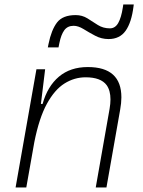

<svg xmlns="http://www.w3.org/2000/svg" viewBox="-20 -821 626 841"><path d="M48.3 0 139.6 -517.6H177.7L159.2 -365.7H166.5Q188 -442.9 238 -485.1Q288.1 -527.3 364.7 -527.3Q511.7 -527.3 511.7 -394.5Q511.7 -370.1 506.3 -340.3L446.3 0H399.4L460 -344.2Q463.9 -366.7 463.9 -385.7Q463.9 -424.3 447.3 -447.8Q421.9 -482.4 355 -482.4Q305.7 -482.4 262.5 -455.3Q219.2 -428.2 185.3 -366.2Q151.4 -304.2 130.4 -198.7L95.2 0ZM189.5 -613.3 192.4 -627.9Q205.1 -690.4 230 -722.7Q254.9 -754.9 311.5 -754.9Q339.8 -754.9 362.8 -740.7Q385.3 -726.1 408.7 -711.4Q432.1 -696.8 461.4 -696.8Q484.4 -696.8 497.8 -720.2Q511.2 -743.7 518.1 -788.6L520 -801.3H565.9L564.9 -793.5Q556.2 -722.7 530.3 -686.3Q504.4 -649.9 455.6 -649.9Q424.3 -649.9 396.7 -664.6Q369.1 -679.2 345.7 -693.8Q322.3 -708 302.7 -708Q275.9 -708 261.7 -688.7Q247.6 -669.4 240.2 -632.8L236.3 -613.3Z"/></svg>

Font: CaskaydiaCove NFP ExtraLight
Style: Italic
Weight: 200
Italic angle: -10°
Designer: Aaron Bell
Foundry: Saja Typeworks
Version: Version 2111.001; VTT 6.35;Nerd Fonts 3.1.1